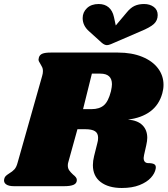

<svg xmlns="http://www.w3.org/2000/svg" viewBox="-45 -928 835 957"><path d="M593 -332Q641 -328 665 -304Q689 -280 689 -241Q689 -226 684 -204L673 -155Q671 -145 671 -141Q671 -128 677 -121.5Q683 -115 694 -115Q715 -115 724.5 -109Q734 -103 731 -87Q727 -64 707 -42Q687 -20 650.5 -5.5Q614 9 562 9Q496 9 457 -20.5Q418 -50 418 -105Q418 -126 424 -150L440 -214Q444 -227 444 -241Q444 -264 428.5 -274Q413 -284 379 -284H341L295 -118Q293 -112 293 -103Q293 -89 300 -79Q307 -69 319 -58Q328 -51 333 -44.5Q338 -38 338 -31Q338 -14 322 -7Q306 0 275 0H24Q-2 0 -15 -9.5Q-28 -19 -24 -36Q-22 -45 -16.5 -50.5Q-11 -56 0 -63Q17 -73 27 -84Q37 -95 43 -118L165 -549Q169 -562 169 -574Q169 -585 165.5 -592.5Q162 -600 156 -610Q147 -623 147 -631Q147 -634 149 -642Q153 -655 166.5 -660.5Q180 -666 208 -666H543Q612 -666 663.5 -645Q715 -624 742.5 -587.5Q770 -551 770 -505Q770 -484 764 -463Q748 -405 704 -372.5Q660 -340 593 -332ZM513 -508Q513 -561 455 -561H413L369 -384H411Q450 -384 472.5 -403Q495 -422 508 -473Q513 -496 513 -508ZM741 -853Q741 -826 722 -808.5Q703 -791 654 -771L508 -708Q496 -703 488 -703Q476 -703 462 -715L399 -772Q367 -800 367 -838Q367 -867 388.5 -887.5Q410 -908 447 -908Q477 -908 496.5 -891.5Q516 -875 523 -843L532 -801L585 -864Q605 -889 625.5 -898.5Q646 -908 673 -908Q702 -908 721.5 -893.5Q741 -879 741 -853Z"/></svg>

Font: Shrikhand
Style: Regular
Weight: 400
Italic angle: -14°
Designer: Jonny Pinhorn
Foundry: Jonny Pinhorn
Version: Version 1.001;PS 1.001;hotconv 1.0.88;makeotf.lib2.5.647800